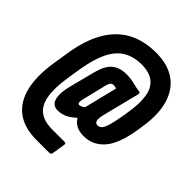

<svg xmlns="http://www.w3.org/2000/svg" viewBox="-240 -825 1146 1146"><g transform="rotate(45 333.0 -252.0)"><path d="M268 185Q165 185 102.5 138.5Q40 92 18.5 4Q-3 -84 16 -210L32 -311Q51 -436 99 -520.5Q147 -605 223.5 -647Q300 -689 404 -689Q504 -689 566.5 -644.5Q629 -600 652.5 -518Q676 -436 658 -324L652 -283Q630 -147 578 -88.5Q526 -30 449 -30Q411 -30 385.5 -44.5Q360 -59 347 -82Q316 -53 288.5 -41Q261 -29 232 -29Q188 -29 177 -71Q166 -113 183 -179L226 -346Q244 -415 278.5 -444Q313 -473 370 -473Q406 -473 436.5 -465Q467 -457 496 -453Q502 -452 504 -448.5Q506 -445 504 -437L446 -207Q436 -167 441 -150.5Q446 -134 464 -134Q481 -134 492.5 -149Q504 -164 513.5 -199Q523 -234 533 -296L537 -323Q551 -408 541 -464.5Q531 -521 494.5 -549.5Q458 -578 393 -578Q325 -578 276.5 -548.5Q228 -519 198 -456.5Q168 -394 152 -296L138 -208Q123 -110 133.5 -48Q144 14 182.5 44Q221 74 290 74H394Q407 74 405 88L392 170Q389 185 376 185ZM301 -143Q309 -143 317.5 -147.5Q326 -152 335 -160Q336 -163 336.5 -166.5Q337 -170 338 -174L386 -368Q381 -370 375 -371.5Q369 -373 363 -373Q349 -373 341.5 -364Q334 -355 329 -335L292 -182Q287 -160 289 -151.5Q291 -143 301 -143Z"/></g></svg>

Font: Sofia Sans Extra Condensed Black
Style: Italic
Weight: 900
Italic angle: -9°
Version: Version 4.100